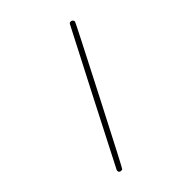

<svg xmlns="http://www.w3.org/2000/svg" viewBox="-244 -883 1265 1265"><g transform="rotate(-45 389.0 -250.5)"><path d="M159 215Q139 215 139 197Q139 190 144 183Q157 157 378.5 -274Q600 -705 602 -707Q606 -716 618 -716Q626 -716 632 -710Q638 -704 638 -696Q638 -691 406 -240.5Q174 210 170 212Q166 215 159 215Z"/></g></svg>

Font: MathJax_Math
Style: Italic
Weight: 400
Version: Version 1.1